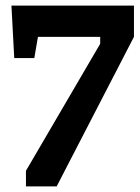

<svg xmlns="http://www.w3.org/2000/svg" viewBox="-20 -668 500 688"><path d="M73 0V-56L339 -511V-536H116L103 -460H31L21 -648H460V-536L183 0Z"/></svg>

Font: Faustina Light
Style: Bold
Weight: 700
Version: Version 1.200